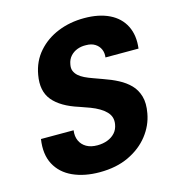

<svg xmlns="http://www.w3.org/2000/svg" viewBox="-108 -805 837 909"><g transform="rotate(-15 311.0 -350.0)"><path d="M270 12Q195 12 139 -13.5Q83 -39 56.5 -89Q30 -139 41 -212H201Q197 -183 207 -161Q217 -139 238.5 -126.5Q260 -114 292 -114Q319 -114 341.5 -122.5Q364 -131 379 -147.5Q394 -164 398 -189Q401 -207 396.5 -222Q392 -237 379.5 -250Q367 -263 348.5 -274Q330 -285 306.5 -294Q283 -303 256 -312Q170 -339 131.5 -385.5Q93 -432 107 -509Q118 -573 158 -618.5Q198 -664 257 -688Q316 -712 386 -712Q458 -712 508.5 -687.5Q559 -663 582.5 -616.5Q606 -570 598 -506H436Q439 -528 431 -546Q423 -564 405.5 -575Q388 -586 362 -586Q339 -587 319 -579.5Q299 -572 285 -556.5Q271 -541 267 -518Q263 -499 268.5 -485.5Q274 -472 285.5 -461.5Q297 -451 314.5 -442.5Q332 -434 353.5 -426.5Q375 -419 399 -410Q437 -397 469.5 -380Q502 -363 525 -339.5Q548 -316 558 -281.5Q568 -247 559 -199Q549 -142 511.5 -94Q474 -46 413 -17Q352 12 270 12Z"/></g></svg>

Font: DM Sans 9pt Black
Style: Italic
Weight: 900
Italic angle: -10°
Version: Version 4.004;gftools[0.9.30]